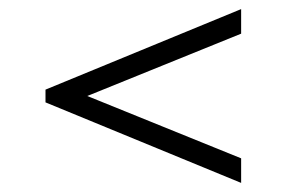

<svg xmlns="http://www.w3.org/2000/svg" viewBox="-20 -561 630 422"><path d="M510 -541V-487L162 -346V-354L510 -213V-159L80 -336V-364Z"/></svg>

Font: Pathway Extreme 8pt Thin
Style: Regular
Weight: 100
Version: Version 1.001;gftools[0.9.26]